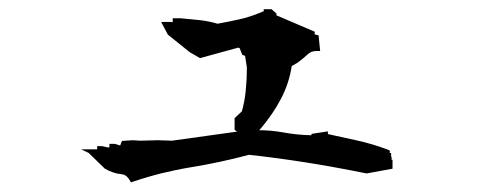

<svg xmlns="http://www.w3.org/2000/svg" viewBox="-20 -548 1040 412"><path d="M188.5 -227.5V-234.4H199.2L212.4 -231.4L214.8 -232.4V-239.3H226.6L237.8 -235.8L241.7 -245.6L264.6 -247.1L281.2 -246.1L318.4 -247.1H318.8L349.1 -246.1L488.8 -265.6L483.4 -269.5V-294.4L499 -309.1Q504.9 -329.6 507.3 -353.5Q509.8 -377.9 509.8 -402.8L505.9 -428.2L500 -430.2L494.1 -444.8L491.2 -445.8L409.2 -423.3L387.2 -436L340.3 -473.6L325.7 -501H348.1L350.6 -500V-508.8H367.2H367.7L407.7 -504.9Q427.2 -502.9 446.8 -497.1Q468.3 -501 491.7 -506.1Q515.1 -511.2 536.1 -520L545.9 -523.9V-528.3H562.5L573.2 -519V-515.1L655.3 -480V-474.6V-474.1L663.6 -472.2L667 -438.5H658.2Q647.5 -438.5 640.1 -431.2Q629.9 -421.9 618.7 -413.6Q618.2 -413.1 606 -406.2Q600.6 -370.1 583.3 -336.7Q565.9 -303.2 538.1 -270.5Q537.1 -269.5 535.6 -268.6Q560.5 -268.6 585.9 -264.2Q617.2 -258.3 648.4 -257.8V-260.7L683.6 -266.1V-260.3L746.1 -246.6Q780.8 -238.8 811.5 -227.1L816.4 -225.1V-219.7H819.3V-210.9L820.3 -211.9V-205.1H822.3V-186L766.6 -175.8Q632.3 -203.1 514.2 -215.8Q452.1 -199.2 389.2 -189Q326.2 -178.7 267.1 -158.7L261.2 -156.7Q256.8 -163.6 255.6 -165.3Q254.4 -167 252.4 -168.9Q247.6 -173.8 239.7 -174.3Q223.1 -175.8 205.1 -186L170.4 -219.7L154.3 -227.5Z"/></svg>

Font: Bakudai
Style: Bold
Weight: 700
Version: Version 1.48